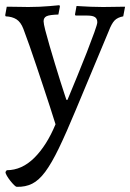

<svg xmlns="http://www.w3.org/2000/svg" viewBox="-25 -479 502 740"><path d="M40 241Q36 241 29 234Q22 227 14.5 217.5Q7 208 1.5 198.5Q-4 189 -4 184L1 177Q59 177 107 129.5Q155 82 189 0Q180 -29 168 -66Q156 -103 142.5 -143.5Q129 -184 115.5 -224.5Q102 -265 89 -302Q76 -339 65 -368Q55 -394 38.5 -404.5Q22 -415 -3 -416L-5 -420L1 -453Q1 -453 17 -453Q33 -453 53 -452.5Q73 -452 84 -452Q106 -452 127.5 -453Q149 -454 166 -455.5Q183 -457 193.5 -458Q204 -459 204 -459L206 -454L200 -423Q166 -422 154.5 -416.5Q143 -411 143 -397Q143 -388 149.5 -362.5Q156 -337 166 -303Q176 -269 187 -232.5Q198 -196 208 -164.5Q218 -133 224.5 -113.5Q231 -94 231 -94H235Q252 -135 272 -183.5Q292 -232 309.5 -277Q327 -322 338.5 -354Q350 -386 350 -393Q350 -407 341 -413Q332 -419 312 -419H266L264 -423L270 -456Q270 -456 285.5 -455Q301 -454 324.5 -453Q348 -452 372 -452Q390 -452 409.5 -452.5Q429 -453 443 -453Q457 -453 457 -453L450 -416Q428 -412 416.5 -400Q405 -388 394 -359L267 -55Q230 34 202 92Q174 150 149.5 183Q125 216 99 229Q73 242 40 241Z"/></svg>

Font: Alegreya
Style: Regular
Weight: 400
Designer: Juan Pablo del Peral
Foundry: Huerta Tipografica
Version: Version 2.009